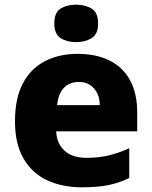

<svg xmlns="http://www.w3.org/2000/svg" viewBox="-20 -790 649 820"><path d="M311 -560Q390 -560 447 -532Q504 -504 535 -448Q566 -392 566 -309V-229H220Q222 -178 255 -147Q288 -116 350 -116Q401 -116 443.5 -126Q486 -136 532 -157V-30Q492 -10 445.5 0Q399 10 330 10Q247 10 182.5 -19.5Q118 -49 81 -112Q44 -175 44 -272Q44 -370 77.5 -433.5Q111 -497 171.5 -528.5Q232 -560 311 -560ZM317 -440Q278 -440 253.5 -415.5Q229 -391 224 -341H406Q406 -370 395.5 -391.5Q385 -413 365.5 -426.5Q346 -440 317 -440ZM305 -770Q343 -770 371 -753.5Q399 -737 399 -689Q399 -644 371 -627Q343 -610 305 -610Q266 -610 239 -627Q212 -644 212 -689Q212 -737 239 -753.5Q266 -770 305 -770Z"/></svg>

Font: Noto Sans Oriya ExtraBold
Style: Regular
Weight: 800
Version: Version 2.003